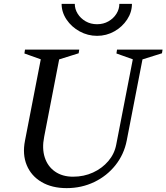

<svg xmlns="http://www.w3.org/2000/svg" viewBox="-20 -956 859 991"><path d="M324 15Q248 15 194.5 -16.5Q141 -48 118 -103.5Q95 -159 109 -230L194 -668L207 -644L106 -680L109 -700H389L386 -681L268 -644L289 -668L208 -250Q196 -190 211 -143.5Q226 -97 264 -70.5Q302 -44 357 -44Q413 -44 460 -65.5Q507 -87 539 -124.5Q571 -162 580 -210L669 -668L682 -644L581 -680L584 -700H819L816 -681L698 -644L719 -668L634 -230Q620 -159 576 -103.5Q532 -48 466.5 -16.5Q401 15 324 15ZM481 -771Q433 -771 391 -794Q349 -817 323.5 -855Q298 -893 298 -936H366Q366 -909 381 -885Q396 -861 422 -846Q448 -831 481 -831Q514 -831 540 -846Q566 -861 581 -885Q596 -909 596 -936H661Q661 -893 636 -855Q611 -817 570 -794Q529 -771 481 -771Z"/></svg>

Font: Wittgenstein
Style: Italic
Weight: 400
Italic angle: -11°
Designer: Jörg Drees
Foundry: Jörg Drees
Version: Version 1.500